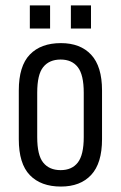

<svg xmlns="http://www.w3.org/2000/svg" viewBox="-20 -685 449 713"><path d="M49.8 -168V-349.1Q49.8 -439.9 90.8 -482.4Q131.8 -524.9 206.1 -524.9Q278.3 -524.9 318.4 -481.9Q358.9 -438.5 358.9 -349.1V-168Q358.9 -78.6 318.4 -35.2Q278.3 7.8 206.1 7.8Q131.8 7.8 90.8 -34.7Q49.8 -77.1 49.8 -168ZM291 -175.8V-340.8Q291 -407.2 269 -435.5Q247.1 -463.9 205.1 -463.9Q163.1 -463.9 140.6 -436Q118.2 -408.7 118.2 -340.8V-175.8Q118.2 -108.4 140.6 -81.1Q163.1 -53.2 205.1 -53.2Q247.1 -53.2 269 -81.5Q291 -109.9 291 -175.8ZM90.8 -665H166V-579.1H90.8ZM243.2 -665H317.9V-579.1H243.2Z"/></svg>

Font: D-DIN Condensed
Style: Regular
Weight: 400
Width: 3
Designer: Charles Nix
Foundry: Datto Inc.
Version: Version 1.00